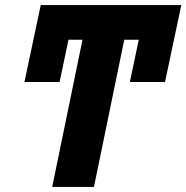

<svg xmlns="http://www.w3.org/2000/svg" viewBox="-20 -734 732 754"><path d="M349 0H185L304 -578H249L214 -412H76L140 -714H692L628 -412H490L525 -578H468Z"/></svg>

Font: Noto Sans Display Extra
Style: Italic
Weight: 800
Italic angle: -12°
Designer: Monotype Design Team
Foundry: Monotype Imaging Inc.
Version: Version 1.900